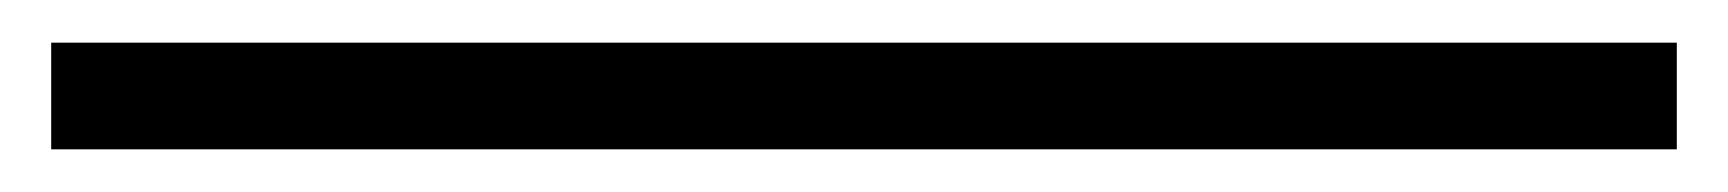

<svg xmlns="http://www.w3.org/2000/svg" viewBox="-20 81 810 90"><path d="M4 151V101H766V151Z"/></svg>

Font: Georama Light
Style: Regular
Weight: 300
Designer: Jean-Baptiste Levee
Foundry: Production Type
Version: Version 1.000